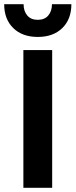

<svg xmlns="http://www.w3.org/2000/svg" viewBox="-26 -900 362 920"><path d="M316 -880Q316 -808 272.5 -765.5Q229 -723 155 -723Q81 -723 37.5 -765.5Q-6 -808 -6 -880H87Q87 -847 104.5 -826Q122 -805 155 -805Q188 -805 205.5 -826Q223 -847 223 -880ZM224 -660V0H86V-660Z"/></svg>

Font: Elaine Sans SemiBold
Style: Regular
Weight: 600
Designer: Wei Huang
Foundry: Wei Huang
Version: Version 2.001;December 24, 2019;FontCreator 12.0.0.2547 64-b